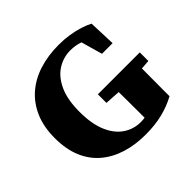

<svg xmlns="http://www.w3.org/2000/svg" viewBox="-166 -856 1059 1059"><g transform="rotate(-45 363.5 -327.0)"><path d="M406 18Q326 18 258.5 -3Q191 -24 141.5 -66Q92 -108 65 -172Q38 -236 38 -323Q38 -410 66 -475Q94 -540 144.5 -584Q195 -628 264.5 -650Q334 -672 417 -672Q459 -672 498 -666Q537 -660 570.5 -649.5Q604 -639 628 -626L634 -468H551L508 -620L583 -613V-555Q548 -581 514 -593Q480 -605 441 -605Q386 -605 339.5 -575.5Q293 -546 265 -485Q237 -424 237 -329Q237 -235 263.5 -173Q290 -111 335.5 -80.5Q381 -50 436 -50Q473 -50 499 -60Q525 -70 552 -87L468 -12V-86Q468 -146 467.5 -205Q467 -264 466 -326H650Q650 -265 649.5 -205Q649 -145 649 -84V-39Q600 -12 540.5 3Q481 18 406 18ZM377 -259V-326H704V-259L592 -251H507Z"/></g></svg>

Font: Source Serif 4 ExtraBold
Style: Regular
Weight: 800
Designer: Frank Grießhammer
Foundry: Adobe Systems Incorporated
Version: Version 4.004;hotconv 1.0.116;makeotfexe 2.5.65601